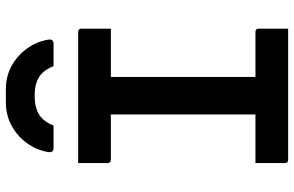

<svg xmlns="http://www.w3.org/2000/svg" viewBox="-190 -790 981 640"><g transform="rotate(-90 300.0 -470.5)"><path d="M524 0H87Q76 0 76 -11V-109H238V-591H87Q76 -591 76 -602V-700H513Q524 -700 524 -689V-591H363V-109H513Q524 -109 524 -98ZM201 -782H126Q109 -782 113 -802Q120 -840 143 -871.5Q166 -903 201 -922Q236 -941 279 -941H321Q365 -941 399.5 -922Q434 -903 457 -871.5Q480 -840 487 -802Q491 -782 474 -782H399Q385 -817 361.5 -831Q338 -845 300 -845Q263 -845 239 -831Q215 -817 201 -782Z"/></g></svg>

Font: Recursive Mn Lnr St SmB
Style: Regular
Weight: 600
Monospace: yes
Version: Version 1.079;hotconv 1.0.112;makeotfexe 2.5.65598; ttfautoh